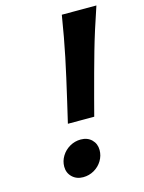

<svg xmlns="http://www.w3.org/2000/svg" viewBox="-113 -798 657 877"><g transform="rotate(-15 215.5 -359.0)"><path d="M188.5 -342.3Q214.4 -453.1 232.2 -538.3Q250 -623.5 267.1 -730H430.7Q392.6 -618.2 368.2 -532.5Q343.8 -446.8 311 -323.2L289.6 -241.7H165Q176.8 -293.9 188.5 -342.3ZM202.6 -157.2Q234.4 -157.2 254.2 -137.7Q273.9 -118.2 273.9 -88.4Q273.9 -62 260 -38.8Q246.1 -15.6 222.2 -1.7Q198.2 12.2 169.9 12.2Q138.7 12.2 118.4 -7.3Q98.1 -26.9 98.1 -56.6Q98.1 -83 112.3 -106.2Q126.5 -129.4 150.6 -143.3Q174.8 -157.2 202.6 -157.2Z"/></g></svg>

Font: Lesson One
Style: Bold Italic
Weight: 700
Italic angle: -14°
Designer: But Ko, Victor Gaultney, Annie Olsen, Julie Remington, Don Collingsworth, Eric Hays, Becca Hirsbrunner
Version: Version 1.100